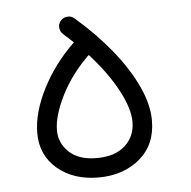

<svg xmlns="http://www.w3.org/2000/svg" viewBox="-41 -474 530 534"><g transform="rotate(-5 224.5 -207.5)"><path d="M54.2 -118.2Q54.2 -174.8 87.9 -241Q121.6 -307.1 177.7 -360.8Q164.1 -374 149.9 -386.2Q141.6 -393.6 140.6 -404.8Q139.6 -416 147 -424.3Q153.8 -432.6 165.3 -433.6Q176.8 -434.6 185.1 -427.2Q240.7 -379.4 283.7 -326.7Q326.7 -273.9 350.8 -222.4Q375 -170.9 375 -125.5Q375 -58.1 329.1 -19.3Q283.2 19.5 213.4 19.5Q144 19.5 99.1 -18.3Q54.2 -56.2 54.2 -118.2ZM109.4 -121.1Q109.4 -85.4 136.2 -60.1Q163.1 -34.7 213.4 -34.7Q264.6 -34.7 292.7 -60.5Q320.8 -86.4 320.8 -126.5Q320.8 -163.6 293.2 -215.3Q265.6 -267.1 215.8 -322.3Q166 -274.4 137.7 -218Q109.4 -161.6 109.4 -121.1Z"/></g></svg>

Font: Mikhak-FD Light
Style: Regular
Weight: 300
Designer: Amin Abedi
Version: Version 3.2